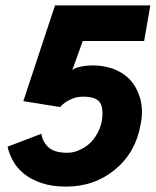

<svg xmlns="http://www.w3.org/2000/svg" viewBox="-20 -680 578 712"><path d="M225.5 12Q172 12 132.8 -1.5Q93.5 -15 67.5 -36.8Q41.5 -58.5 27.5 -84.8Q13.5 -111 8 -136L133.5 -184Q137.5 -154.5 159.5 -134Q181.5 -113.5 229.5 -113.5Q252.5 -113.5 273 -123Q318 -142 341 -185.5Q360 -219 360 -261Q360 -286 350.5 -300Q336 -321.5 289 -321.5Q267.5 -321.5 250.5 -315Q221.5 -304 202.5 -283L66.5 -305L184 -660H537.5L514.5 -528H287L248 -420Q259 -429.5 283 -433.5Q302 -437.5 325 -437.5Q360 -437.5 394.5 -426.5Q474.5 -399.5 499 -317.5Q506 -294.5 506.5 -266.5Q506.5 -244 501.5 -218.5Q483 -113.5 406.2 -50.8Q329.5 12 225.5 12Z"/></svg>

Font: Lucymar Sans
Style: Bold Italic
Weight: 700
Italic angle: -10°
Foundry: The League of Moveable Type (original font) / Main changes by Cristiano Sobral with portions from Mirco Monsees
Version: Version 2.00;August 30, 2020;FontCreator 13.0.0.2681 64-bit